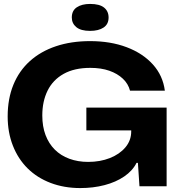

<svg xmlns="http://www.w3.org/2000/svg" viewBox="-20 -947 903 976"><path d="M388 9Q306 9 237.5 -17Q169 -43 120.5 -91Q72 -139 45.5 -206.5Q19 -274 19 -355Q19 -445 48 -516Q77 -587 132 -636.5Q187 -686 264.5 -712Q342 -738 438 -738Q542 -738 624 -707Q706 -676 757 -619.5Q808 -563 818 -486H641Q632 -521 604.5 -547Q577 -573 535.5 -587.5Q494 -602 439 -602Q358 -602 303.5 -571.5Q249 -541 222 -486.5Q195 -432 195 -360Q195 -304 211.5 -260.5Q228 -217 258.5 -186.5Q289 -156 332.5 -140Q376 -124 428 -124Q489 -124 538.5 -143.5Q588 -163 617.5 -198Q647 -233 647 -279V-312L672 -284H419V-400H827V0H689L681 -119H674Q654 -79 611.5 -50Q569 -21 511.5 -6Q454 9 388 9ZM438 -790Q391 -790 368 -809Q345 -828 345 -858Q345 -893 370.5 -910Q396 -927 438 -927Q486 -927 509 -908.5Q532 -890 532 -858Q532 -824 506.5 -807Q481 -790 438 -790Z"/></svg>

Font: Mona Sans Expanded
Style: Bold
Weight: 700
Width: 7
Designer: Deni Anggara
Foundry: GitHub
Version: Version 2.000